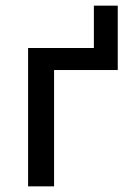

<svg xmlns="http://www.w3.org/2000/svg" viewBox="-20 -660 464 680"><path d="M312.5 -412V-640H397V-412ZM79.5 0V-490H397V-412H171.5V0Z"/></svg>

Font: Geologica Roman Light
Style: Regular
Weight: 300
Designer: Sindre Bremnes, Frode Helland
Foundry: Monokrom Skriftforlag AS
Version: Version 1.010;gftools[0.9.28]